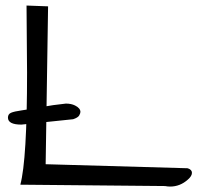

<svg xmlns="http://www.w3.org/2000/svg" viewBox="-20 -690 732 696"><path d="M78.1 -426.8 76.2 -669.9 154.3 -667 145.5 -94.7 660.2 -80.1Q675.8 -75.2 675.8 -63.5Q675.8 -51.8 661.1 -39.1Q632.8 -13.7 596.7 -13.7Q587.9 -13.7 578.1 -15.6L53.7 -20.5Q78.1 -111.3 78.1 -426.8ZM57.6 -238.3Q8.8 -238.3 8.8 -263.7Q8.8 -276.4 20 -281.2Q31.2 -286.1 59.1 -290Q86.9 -293.9 129.4 -301.8Q171.9 -309.6 218.8 -314.5Q238.3 -314.5 252 -307.6Q271.5 -297.9 271.5 -284.2Q271.5 -279.3 267.1 -271.5Q262.7 -263.7 245.1 -257.8Z"/></svg>

Font: Architects Daughter
Style: Regular
Weight: 400
Designer: Kimberly Geswein
Foundry: Kimberly Geswein
Version: Version 1.003 2010